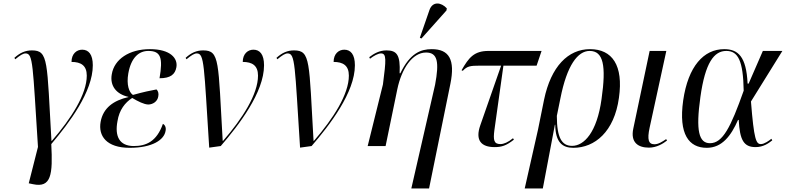

<svg xmlns="http://www.w3.org/2000/svg" viewBox="-20 -823 4429 1082"><path d="M166 215C269 237 278 161 269 -11C370 -130 503 -306 503 -455C503 -517 479 -543 443 -543C412 -543 383 -520 383 -474C436 -474 469 -454 469 -397C469 -292 382 -156 272 -29H270C244 -478 254 -539 160 -539C123 -539 93 -526 61 -497L66 -489C94 -512 110 -522 124 -522C167 -522 164 -459 194 5L142 210Z M711 10C839 10 905 -35 913 -85C917 -102 911 -119 898 -125C863 -25 803 0 734 0C652 0 626 -56 642 -140C652 -204 685 -245 725 -271C759 -251 791 -235 815 -234C841 -234 868 -251 872 -280C875 -295 872 -310 862 -319C833 -314 786 -304 729 -288C707 -303 692 -346 703 -409C719 -500 764 -536 816 -536C886 -536 899 -498 879 -382C941 -382 967 -404 974 -444C983 -494 941 -546 825 -546C708 -546 624 -489 610 -405C598 -339 636 -292 704 -277V-276C620 -257 561 -215 547 -136C533 -57 580 10 711 10Z M1159 9 1224 0C1326 -118 1468 -302 1468 -455C1468 -517 1444 -543 1408 -543C1377 -543 1348 -520 1348 -474C1401 -474 1434 -454 1434 -397C1434 -292 1347 -156 1237 -29H1235C1209 -478 1219 -539 1125 -539C1088 -539 1058 -526 1026 -497L1031 -489C1059 -512 1075 -522 1089 -522C1132 -522 1129 -458 1159 9Z M1671 9 1736 0C1838 -118 1980 -302 1980 -455C1980 -517 1956 -543 1920 -543C1889 -543 1860 -520 1860 -474C1913 -474 1946 -454 1946 -397C1946 -292 1859 -156 1749 -29H1747C1721 -478 1731 -539 1637 -539C1600 -539 1570 -526 1538 -497L1543 -489C1571 -512 1587 -522 1601 -522C1644 -522 1641 -458 1671 9Z M2355 -606 2496 -764 2498 -776C2467 -810 2418 -818 2400 -766L2346 -610ZM2298 239H2398L2518 -350C2546 -487 2511 -546 2413 -546C2352 -546 2291 -524 2236 -410H2232C2237 -514 2216 -539 2158 -539C2117 -539 2086 -520 2061 -501L2065 -492C2087 -509 2111 -522 2127 -522C2159 -522 2156 -486 2138 -347L2052 0H2153L2219 -320C2243 -435 2303 -527 2381 -527C2446 -527 2456 -474 2432 -346Z M2767 6C2807 6 2833 -2 2876 -36L2871 -44C2843 -21 2819 -11 2800 -11C2763 -11 2759 -34 2766 -89L2817 -453H3004L3032 -536H2733C2652 -536 2622 -499 2581 -427L2588 -424C2613 -450 2629 -453 2684 -453H2804L2687 -118C2656 -31 2693 6 2767 6Z M2937 239H3039L3107 -120H3109C3110 -20 3150 10 3211 10C3332 10 3442 -81 3468 -272C3494 -455 3430 -546 3305 -546C3182 -546 3085 -449 3046 -261L3012 -93ZM3204 -1C3148 -1 3118 -43 3118 -170L3138 -268C3175 -456 3236 -536 3303 -536C3380 -536 3397 -454 3370 -265C3344 -76 3271 -1 3204 -1Z M3637 9C3680 9 3716 -13 3739 -31L3734 -39C3713 -25 3691 -10 3668 -10C3635 -10 3626 -35 3641 -104L3735 -536H3641L3549 -99C3532 -20 3576 9 3637 9Z M3963 10C4049 10 4100 -58 4139 -147H4143C4149 -34 4171 6 4238 6C4282 6 4312 -16 4332 -32L4327 -41C4314 -30 4287 -11 4268 -11C4241 -11 4229 -35 4212 -251L4389 -536H4279L4199 -352H4193C4186 -505 4139 -546 4061 -546C3946 -546 3858 -450 3830 -257C3803 -65 3863 10 3963 10ZM3981 -16C3919 -16 3900 -85 3927 -276C3954 -470 4004 -536 4073 -536C4140 -536 4168 -480 4171 -312C4098 -106 4053 -16 3981 -16Z"/></svg>

Font: Noto Serif Display SemiCondensed
Style: Italic
Weight: 400
Width: 4
Italic angle: -12°
Designer: Monotype Design Team
Foundry: Monotype Imaging Inc.
Version: Version 2.009